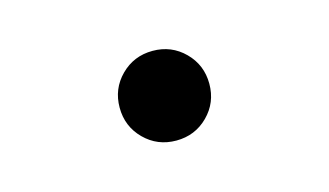

<svg xmlns="http://www.w3.org/2000/svg" viewBox="-37 -467 574 335"><g transform="rotate(-15 250.0 -300.0)"><path d="M250 -219Q216 -219 192.5 -242.5Q169 -266 169 -300Q169 -334 192.5 -357.5Q216 -381 250 -381Q284 -381 307.5 -357.5Q331 -334 331 -300Q331 -266 307.5 -242.5Q284 -219 250 -219Z"/></g></svg>

Font: Reem Kufi Medium
Style: Regular
Weight: 500
Designer: Khaled Hosny
Version: Version 1.001